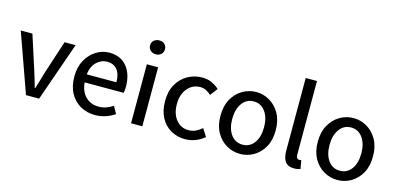

<svg xmlns="http://www.w3.org/2000/svg" viewBox="-65 -1078 3060 1481"><g transform="rotate(15 1465.0 -337.5)"><path d="M179 0 11 -471H104L188 -211Q199 -177 209.5 -141.5Q220 -106 230 -71H234Q245 -106 255.5 -141.5Q266 -177 276 -211L361 -471H449L284 0Z M730 11Q667 11 615 -18Q563 -47 532.5 -102.5Q502 -158 502 -235Q502 -312 533 -367.5Q564 -423 613 -453Q662 -483 716 -483Q808 -483 857.5 -422Q907 -361 907 -261Q907 -232 902 -212H591Q596 -142 637 -100.5Q678 -59 742 -59Q774 -59 802.5 -69Q831 -79 856 -96L888 -38Q856 -16 816.5 -2.5Q777 11 730 11ZM590 -276H827Q827 -341 799 -376Q771 -411 718 -411Q671 -411 634.5 -376Q598 -341 590 -276Z M1018 0V-471H1108V0ZM1064 -563Q1039 -563 1021.5 -578.5Q1004 -594 1004 -618Q1004 -644 1021.5 -659Q1039 -674 1064 -674Q1090 -674 1106.5 -659Q1123 -644 1123 -618Q1123 -594 1106.5 -578.5Q1090 -563 1064 -563Z M1451 11Q1388 11 1337 -18Q1286 -47 1256.5 -102Q1227 -157 1227 -235Q1227 -314 1259 -369Q1291 -424 1343.5 -453.5Q1396 -483 1457 -483Q1504 -483 1537 -467Q1570 -451 1595 -428L1550 -369Q1530 -387 1509 -397.5Q1488 -408 1462 -408Q1401 -408 1361 -360Q1321 -312 1321 -235Q1321 -157 1359.5 -110Q1398 -63 1459 -63Q1490 -63 1517 -76Q1544 -89 1565 -108L1604 -47Q1572 -19 1532 -4Q1492 11 1451 11Z M1890 11Q1832 11 1781.5 -18Q1731 -47 1700 -102Q1669 -157 1669 -235Q1669 -314 1700 -369Q1731 -424 1781.5 -453.5Q1832 -483 1890 -483Q1948 -483 1998 -453.5Q2048 -424 2079 -369Q2110 -314 2110 -235Q2110 -157 2079 -102Q2048 -47 1998 -18Q1948 11 1890 11ZM1890 -63Q1948 -63 1982.5 -110Q2017 -157 2017 -235Q2017 -312 1982.5 -360Q1948 -408 1890 -408Q1832 -408 1797.5 -360Q1763 -312 1763 -235Q1763 -157 1797.5 -110Q1832 -63 1890 -63Z M2321 11Q2272 11 2250.5 -19Q2229 -49 2229 -104V-686H2319V-98Q2319 -79 2326.5 -71Q2334 -63 2342 -63Q2346 -63 2349.5 -63.5Q2353 -64 2360 -65L2372 3Q2362 6 2350 8.5Q2338 11 2321 11Z M2667 11Q2609 11 2558.5 -18Q2508 -47 2477 -102Q2446 -157 2446 -235Q2446 -314 2477 -369Q2508 -424 2558.5 -453.5Q2609 -483 2667 -483Q2725 -483 2775 -453.5Q2825 -424 2856 -369Q2887 -314 2887 -235Q2887 -157 2856 -102Q2825 -47 2775 -18Q2725 11 2667 11ZM2667 -63Q2725 -63 2759.5 -110Q2794 -157 2794 -235Q2794 -312 2759.5 -360Q2725 -408 2667 -408Q2609 -408 2574.5 -360Q2540 -312 2540 -235Q2540 -157 2574.5 -110Q2609 -63 2667 -63Z"/></g></svg>

Font: Narnoor
Style: Regular
Weight: 400
Designer: S. Sridhar Murthy
Foundry: SIL International
Version: Version 3.000